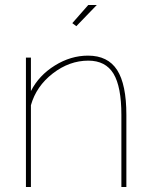

<svg xmlns="http://www.w3.org/2000/svg" viewBox="-20 -750 605 770"><path d="M286.1 -645 270 -657.2 334 -730H368.2ZM486.8 0H466.8V-289.1Q466.8 -402.3 435.1 -454.6Q403.3 -506.8 334 -506.8Q258.3 -506.8 191.9 -455.6Q125.5 -404.3 104 -328.1V0H84V-519H104V-384.8Q136.2 -447.8 200 -487.3Q263.7 -526.9 333 -526.9Q412.6 -526.9 449.7 -469.2Q486.8 -411.6 486.8 -289.1Z"/></svg>

Font: Rawline Thin
Style: Regular
Weight: 250
Designer: Matt McInerney, Pablo Impallari, Rodrigo Fuenzalida
Foundry: Matt McInerney, Pablo Impallari, Rodrigo Fuenzalida
Version: Version 4.020;PS 004.020;hotconv 1.0.88;makeotf.lib2.5.64775